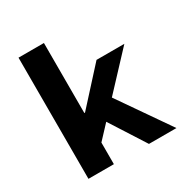

<svg xmlns="http://www.w3.org/2000/svg" viewBox="-162 -831 925 962"><g transform="rotate(-30 300.0 -350.5)"><path d="M76 0V-701H223V-296H227L409 -496H570L223 -125V0ZM426 0 282 -225 366 -316 585 0Z"/></g></svg>

Font: Source Code Pro ExtraLight
Style: Bold
Weight: 700
Monospace: yes
Version: Version 1.018;hotconv 1.0.116;makeotfexe 2.5.65601